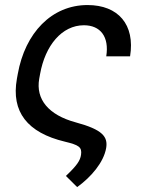

<svg xmlns="http://www.w3.org/2000/svg" viewBox="-20 -573 582 776"><path d="M333.8 -552.6C188.9 -552.6 81.3 -440.3 51.8 -273.8L48.3 -254.6C24.5 -121.1 90.6 -36.6 242.5 -0.4C298.3 13.1 312.1 21.3 307.5 52.6C304 76.3 291.5 95.2 246.4 138.1L291.9 183.2C348 142.8 399.1 83.5 409.1 25.2C416.5 -20.2 395.2 -49 285.9 -78.5C175.8 -108.3 123.9 -171.9 138.5 -254.6L142 -273.8C162.6 -389.2 230.1 -470.9 319.2 -470.9C385.3 -470.9 422.2 -425.1 409.4 -345.2H505.7C526.6 -473.7 457.7 -552.6 333.8 -552.6Z"/></svg>

Font: Margiela Sans Text
Style: Italic
Weight: 400
Italic angle: -9.39999°
Designer: Stefan Endress, Andreas Faust
Version: Version 1.100;FEAKit 1.0